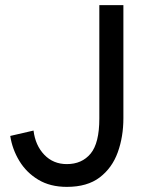

<svg xmlns="http://www.w3.org/2000/svg" viewBox="-20 -720 574 750"><path d="M20 -189 111 -210Q118 -152 153 -115.5Q188 -79 241 -79Q300 -79 334 -120Q368 -161 368 -257V-700H462V-258Q462 -186 440 -125Q418 -64 369.5 -27Q321 10 241 10Q176 10 129.5 -18Q83 -46 55.5 -91.5Q28 -137 20 -189Z"/></svg>

Font: Haskoy Medium
Style: Regular
Weight: 500
Designer: Ertekin Erdin
Foundry: Ertekin Erdin
Version: Version 1.500; ttfautohint (v1.8.3)